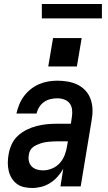

<svg xmlns="http://www.w3.org/2000/svg" viewBox="-20 -931 540 959"><path d="M141 8Q120 8 100 3.5Q80 -1 64.5 -12.5Q49 -24 38.5 -41Q28 -58 23.5 -77.5Q19 -97 19 -118Q19 -139 23 -160Q27 -185 38 -209.5Q49 -234 69 -252.5Q89 -271 113.5 -283Q138 -295 163 -301.5Q188 -308 213.5 -310.5Q239 -313 265 -313H334L339 -347Q342 -365 340 -383Q338 -401 328 -414.5Q318 -428 301 -434Q284 -440 266 -440Q249 -440 232 -436Q215 -432 200 -421.5Q185 -411 175.5 -395.5Q166 -380 163 -364H62Q67 -386 76 -408.5Q85 -431 99.5 -450.5Q114 -470 133.5 -485.5Q153 -501 175 -510.5Q197 -520 220 -524Q243 -528 266 -528Q293 -528 319 -523.5Q345 -519 367.5 -508Q390 -497 407 -478.5Q424 -460 432.5 -436Q441 -412 442 -385.5Q443 -359 438 -332L383 0H282L296 -88Q284 -67 267.5 -48.5Q251 -30 230.5 -17Q210 -4 187 2Q164 8 141 8ZM195 -80Q218 -80 240.5 -89.5Q263 -99 279 -117Q295 -135 303.5 -157.5Q312 -180 315 -202L319 -225H265Q254 -225 244 -224.5Q234 -224 223.5 -223Q213 -222 202.5 -220Q192 -218 182 -214.5Q172 -211 162 -206.5Q152 -202 143.5 -195Q135 -188 130 -178Q125 -168 124 -157Q121 -141 124.5 -125.5Q128 -110 138.5 -99.5Q149 -89 164 -84.5Q179 -80 195 -80ZM221 -599 245 -741H388L364 -599ZM489 -839H189V-911H489Z"/></svg>

Font: Iosevka SS04 Semibold Oblique
Style: Regular
Weight: 600
Italic angle: -9°
Monospace: yes
Designer: Belleve Invis
Foundry: Belleve Invis
Version: Version 19.0.0; ttfautohint (v1.8.4)